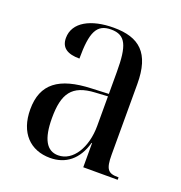

<svg xmlns="http://www.w3.org/2000/svg" viewBox="-106 -637 698 739"><g transform="rotate(20 243.0 -267.5)"><path d="M177 10C240 10 288 -26 308 -99H310V0H451V-10H448C408 -10 396 -23 396 -83V-372C396 -499 342 -545 237 -545C145 -545 77 -510 77 -445C77 -405 104 -388 153 -388C153 -496 171 -535 230 -535C290 -535 306 -496 306 -389V-299L236 -296C105 -291 42 -245 42 -140C42 -44 96 10 177 10ZM203 -10C156 -10 132 -51 132 -137C132 -237 161 -281 255 -286L306 -289V-168C306 -80 264 -10 203 -10Z"/></g></svg>

Font: Noto Serif Display Condensed
Style: Regular
Weight: 400
Width: 3
Designer: Monotype Design Team
Foundry: Monotype Imaging Inc.
Version: Version 2.009